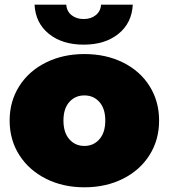

<svg xmlns="http://www.w3.org/2000/svg" viewBox="-20 -787 718 817"><path d="M175.5 -26.5C223.8 -2.2 278.3 10 339 10C400.3 10 455.2 -2.2 503.5 -26.5C551.8 -50.8 589.5 -84.5 616.5 -127.5C643.5 -170.5 657 -219.3 657 -274C657 -328.7 643.5 -377.5 616.5 -420.5C589.5 -463.5 551.8 -497 503.5 -521C455.2 -545 400.3 -557 339 -557C278.3 -557 223.8 -545 175.5 -521C127.2 -497 89.3 -463.5 62 -420.5C34.7 -377.5 21 -328.7 21 -274C21 -219.3 34.7 -170.5 62 -127.5C89.3 -84.5 127.2 -50.8 175.5 -26.5ZM403 -194.5C386.3 -175.5 365 -166 339 -166C313 -166 291.7 -175.5 275 -194.5C258.3 -213.5 250 -240 250 -274C250 -308 258.3 -334.3 275 -353C291.7 -371.7 313 -381 339 -381C365 -381 386.3 -371.7 403 -353C419.7 -334.3 428 -308 428 -274C428 -240 419.7 -213.5 403 -194.5ZM188 -643C226 -612.3 275.3 -597 336 -597C396.7 -597 446 -612.3 484 -643C522 -673.7 542.3 -715 545 -767H410C408.7 -748.3 401.2 -733.5 387.5 -722.5C373.8 -711.5 356.7 -706 336 -706C315.3 -706 298.2 -711.5 284.5 -722.5C270.8 -733.5 263.3 -748.3 262 -767H127C129.7 -715 150 -673.7 188 -643Z"/></svg>

Font: Montserrat Custom Black
Style: Regular
Weight: 900
Designer: Julieta Ulanovsky
Foundry: Julieta Ulanovsky
Version: Version 7.200